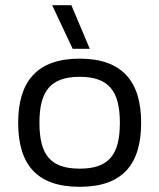

<svg xmlns="http://www.w3.org/2000/svg" viewBox="-20 -710 614 740"><path d="M260 -522H326L255 -690H181ZM287 -484C123 -484 50 -396 50 -237C50 -77 121 10 287 10C453 10 524 -77 524 -237C524 -396 451 -484 287 -484ZM287 -60C174 -60 132 -114 132 -237C132 -359 175 -414 287 -414C399 -414 442 -359 442 -237C442 -114 400 -60 287 -60Z"/></svg>

Font: Kanit Light
Style: Regular
Weight: 300
Designer: Katatrad Team
Foundry: CadsonDemak
Version: Version 1.000;PS 001.000;hotconv 1.0.88;makeotf.lib2.5.64775